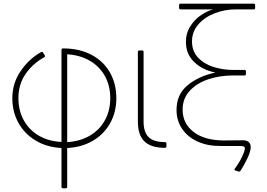

<svg xmlns="http://www.w3.org/2000/svg" viewBox="-20 -780 1448 1043"><path d="M220 -469Q157 -434 118.5 -377.5Q80 -321 80 -247Q80 -179 109.5 -126Q139 -73 192 -42.5Q245 -12 314 -9V-509Q314 -517 323 -517Q411 -517 476.5 -482.5Q542 -448 577 -386.5Q612 -325 612 -247Q612 -172 579 -112Q546 -52 485.5 -16Q425 20 345 24V235Q345 243 337 243H322Q314 243 314 235V24Q235 20 174.5 -16Q114 -52 80.5 -112Q47 -172 47 -247Q47 -327 91.5 -393Q136 -459 203 -497Q210 -501 214 -494L223 -480Q227 -473 220 -469ZM579 -247Q579 -315 549.5 -367.5Q520 -420 467 -450.5Q414 -481 345 -485V-8Q414 -12 467 -42.5Q520 -73 549.5 -126Q579 -179 579 -247Z M737 -506H752Q760 -506 760 -498V-120Q760 -61 788 -34.5Q816 -8 876 -8Q884 -8 884 0V15Q884 23 876 23Q801 23 765 -11.5Q729 -46 729 -120V-498Q729 -506 737 -506Z M1310 26Q1310 19 1304.5 16Q1299 13 1284 13H1174Q1106 13 1052.5 -11.5Q999 -36 969 -80.5Q939 -125 939 -183Q939 -267 998.5 -316.5Q1058 -366 1150 -386Q1082 -399 1036 -442Q990 -485 990 -552Q990 -601 1014.5 -638.5Q1039 -676 1073 -698.5Q1107 -721 1138 -729H961Q953 -729 953 -737V-752Q953 -760 961 -760H1358Q1366 -760 1366 -752V-737Q1366 -729 1358 -729H1259Q1201 -729 1146.5 -708Q1092 -687 1057.5 -647.5Q1023 -608 1023 -555Q1023 -502 1056 -467Q1089 -432 1140.5 -416Q1192 -400 1249 -400H1308Q1316 -400 1316 -392V-378Q1316 -370 1308 -370H1244Q1174 -370 1112 -349.5Q1050 -329 1011 -287Q972 -245 972 -184Q972 -109 1032 -63Q1092 -17 1198 -17L1300 -18Q1320 -18 1331 -8.5Q1342 1 1342 19Q1342 42 1324 80Q1306 118 1286 148Q1282 154 1273 151L1258 146Q1251 143 1255 137Q1279 105 1294.5 72.5Q1310 40 1310 26Z"/></svg>

Font: LINE Seed JP_TTF Thin
Style: Regular
Weight: 250
Designer: LY Corporation & Fontrix & Fontworks
Version: Version 1.008